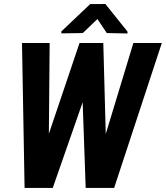

<svg xmlns="http://www.w3.org/2000/svg" viewBox="-20 -922 814 942"><path d="M168 -112.3 370.1 -710.9H443.8L452.1 -610.8L238.8 0H158.2ZM223.6 -710.9 218.3 -98.6 188.5 0H100.6L87.9 -710.9ZM453.1 -113.8 634.3 -710.9H773.9L540 0H451.2ZM486.8 -710.9 503.4 -97.2 479.5 0H400.4L378.4 -624.5L413.1 -710.9ZM497.1 -902.3 605.5 -767.1V-757.8L503.9 -759.8L458 -828.6L386.2 -759.8L280.8 -758.3V-767.6L422.4 -901.9Z"/></svg>

Font: Roboto Condensed
Style: Bold Italic
Weight: 700
Italic angle: -12°
Designer: Christian Robertson
Foundry: Google
Version: Version 3.0